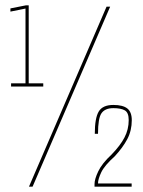

<svg xmlns="http://www.w3.org/2000/svg" viewBox="-20 -699 534 719"><path d="M21.5 -375H142V-387H87.5V-679H77L19 -667.5V-655.5L75.5 -667V-387H21.5ZM88.5 0H102L392.5 -674H379ZM334 0H473V-12H347Q347 -28 359.2 -53.8Q371.5 -79.5 410 -114Q440 -146.5 456.8 -178.2Q473.5 -210 473.5 -249Q473.5 -279.5 456.8 -292.8Q440 -306 404.5 -306Q364.5 -306 349.8 -281.5Q335 -257 335 -198H347Q347 -256.5 360.2 -275.2Q373.5 -294 404.5 -294Q432.5 -294 447.2 -285.8Q462 -277.5 462 -249.5Q462 -214.5 446.2 -184.2Q430.5 -154 398 -120.5Q362 -87 348 -57.5Q334 -28 334 -10Z"/></svg>

Font: Anybody Thin Condensed
Style: Regular
Weight: 100
Width: 3
Version: Version 1.113;gftools[0.9.25]